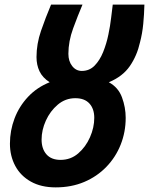

<svg xmlns="http://www.w3.org/2000/svg" viewBox="-20 -796 645 831"><path d="M221 15Q158 15 113.5 -10Q69 -35 46 -78Q23 -121 23 -174Q23 -231 43 -283.5Q63 -336 101.5 -377Q140 -418 195 -440Q164 -460 151 -487.5Q138 -515 138 -549Q138 -606 157.5 -662.5Q177 -719 201 -776H337Q317 -729 296.5 -673Q276 -617 276 -563Q276 -531 292.5 -510Q309 -489 334 -489Q367 -489 389.5 -512Q412 -535 426.5 -571Q441 -607 449 -646Q457 -684 461 -719Q465 -754 468 -776H605Q604 -734 600 -692.5Q596 -651 586 -613Q573 -555 542 -510Q511 -465 451 -440Q492 -418 508 -374.5Q524 -331 524 -286Q524 -225 502.5 -170.5Q481 -116 440.5 -74Q400 -32 344.5 -8.5Q289 15 221 15ZM242 -104Q286 -104 318.5 -132Q351 -160 369.5 -202Q388 -244 388 -286Q388 -325 367 -348Q346 -371 306 -371Q263 -371 230 -343Q197 -315 178.5 -274Q160 -233 160 -192Q160 -152 181 -128Q202 -104 242 -104Z"/></svg>

Font: Ubuntu Sans Mono
Style: Italic
Weight: 400
Italic angle: -13.5°
Monospace: yes
Designer: Dalton Maag Ltd
Foundry: Dalton Maag Ltd
Version: Version 1.006